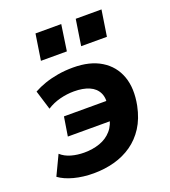

<svg xmlns="http://www.w3.org/2000/svg" viewBox="-136 -835 837 946"><g transform="rotate(-20 282.5 -362.0)"><path d="M194 11Q138 11 91 -1.5Q44 -14 14 -36L63 -139Q85 -119 117 -110Q149 -101 185 -101Q229 -101 266.5 -114Q304 -127 329 -155.5Q354 -184 362 -230L364 -203H135L151 -303H381L370 -271Q379 -316 365 -345Q351 -374 318.5 -388Q286 -402 239 -402Q202 -402 165 -392.5Q128 -383 97 -363L66 -464Q93 -479 125 -490Q157 -501 194.5 -507.5Q232 -514 275 -514Q363 -514 421 -478.5Q479 -443 502 -379.5Q525 -316 508 -229Q495 -165 466 -120Q437 -75 395.5 -46Q354 -17 302.5 -3Q251 11 194 11ZM349 -599 370 -735H505L484 -599ZM138 -599 159 -735H294L274 -599Z"/></g></svg>

Font: Nunito Sans 7pt SemiCondensed ExtraBold
Style: Italic
Weight: 800
Width: 4
Italic angle: -9°
Designer: Vernon Adams
Foundry: Vernon Adams
Version: Version 3.101;gftools[0.9.27]